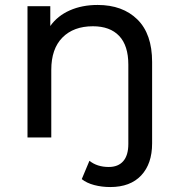

<svg xmlns="http://www.w3.org/2000/svg" viewBox="-20 -555 721 775"><path d="M594 -305V24Q594 106 550 153Q506 200 425 200Q391 200 360.5 192Q330 184 310 168L341 94Q372 119 419 119Q457 119 477.5 95.5Q498 72 498 26V-294Q498 -371 461 -410Q424 -449 355 -449Q277 -449 232 -403.5Q187 -358 187 -273V0H91V-530H183V-450Q212 -491 261.5 -513Q311 -535 374 -535Q475 -535 534.5 -476.5Q594 -418 594 -305Z"/></svg>

Font: APTA Sans Medium
Style: Bold
Weight: 500
Version: Version 7.200